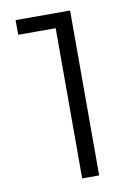

<svg xmlns="http://www.w3.org/2000/svg" viewBox="-83 -784 583 837"><g transform="rotate(-10 208.0 -365.0)"><path d="M287.1 0H211.9V-665H45.9V-730H287.1Z"/></g></svg>

Font: Sora Light
Style: Regular
Weight: 300
Designer: Jonathan Barnbrook, Julián Moncada
Foundry: Barnbrook Fonts
Version: Version 2.000